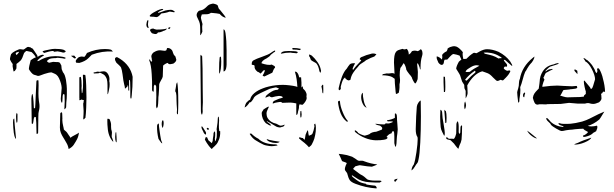

<svg xmlns="http://www.w3.org/2000/svg" viewBox="-20 -755 3442 1077"><path d="M269 -349Q273 -347 282 -343.5Q291 -340 296 -336Q305 -329 311 -316Q325 -286 326 -262Q326 -255 324 -237Q322 -219 321 -202Q321 -192 323 -185.5Q325 -179 327 -179Q330 -179 330 -189Q331 -194 331 -206Q331 -227 338 -228Q342 -226 342 -221L343 -185Q343 -168 341 -142Q343 -142 347 -146.5Q351 -151 351 -154L352 -180Q355 -202 355 -226.5Q355 -251 355 -258Q355 -272 350 -307Q347 -322 343.5 -332Q340 -342 333 -350Q331 -353 329.5 -358.5Q328 -364 326 -367Q326 -372 325 -377.5Q324 -383 324 -388Q322 -391 320 -395Q318 -399 317 -401Q316 -403 312 -405Q308 -407 305 -407H294L278 -408L255 -403Q252 -404 248 -407Q244 -410 243 -413L255 -423Q266 -429 292 -429L303 -431Q310 -431 316.5 -429.5Q323 -428 331 -428L340 -426Q341 -426 343.5 -426Q346 -426 347 -427Q348 -428 347 -432Q332 -437 328 -437Q311 -440 290 -440Q240 -440 199 -414Q193 -412 192 -412Q190 -412 190 -414Q190 -417 197 -423Q203 -429 212 -435Q221 -441 225 -443Q227 -443 227 -445Q226 -446 223.5 -447Q221 -448 218 -448Q212 -447 204 -443.5Q196 -440 191 -435Q191 -440 189 -444Q187 -448 186 -449L174 -467Q172 -469 168.5 -475Q165 -481 162 -483Q161 -484 157.5 -485Q154 -486 153 -488Q151 -490 148 -490Q142 -492 138 -492H137Q133 -492 125 -485.5Q117 -479 112 -477H109Q106 -477 98.5 -478.5Q91 -480 86 -478Q63 -469 51 -460Q50 -459 48.5 -457Q47 -455 45 -454Q42 -453 40 -444Q38 -435 37 -432Q36 -430 36 -425V-422Q36 -420 37.5 -418Q39 -416 41 -412Q42 -408 46 -403.5Q50 -399 51 -395Q52 -393 51 -389Q50 -385 51 -382L52 -376Q54 -368 56 -354Q57 -355 59.5 -355.5Q62 -356 63 -357Q65 -360 67.5 -363.5Q70 -367 72 -371Q72 -374 72.5 -383Q73 -392 72 -396Q78 -400 85 -406Q92 -412 97 -417Q106 -429 113 -452Q114 -457 119.5 -462.5Q125 -468 127 -469Q132 -469 141.5 -466.5Q151 -464 157 -463Q175 -447 181 -433Q172 -431 163.5 -425Q155 -419 152 -417Q142 -380 142 -367Q147 -358 155 -348.5Q163 -339 170 -336Q172 -336 180.5 -333Q189 -330 193 -329Q200 -329 210.5 -333.5Q221 -338 228 -340Q255 -349 269 -349ZM257 -477Q273 -481 288 -481Q319 -481 336 -476Q338 -475 342.5 -472.5Q347 -470 348 -468Q349 -466 347 -464Q343 -460 336 -460Q331 -460 323 -463L308 -466L303 -467Q298 -467 291.5 -465.5Q285 -464 283 -465Q283 -465 281.5 -467Q280 -469 275 -469Q258 -468 228 -458Q227 -459 223 -461.5Q219 -464 219 -467Q223 -470 238 -473Q253 -476 257 -477ZM405 -411Q405 -403 410 -403L425 -402Q458 -411 475 -428L495 -448Q553 -470 613 -466Q612 -467 607.5 -472.5Q603 -478 588 -479L569 -480Q517 -480 468 -458Q466 -455 462 -447.5Q458 -440 453 -436Q443 -438 439 -438Q434 -438 424 -435Q419 -433 412.5 -425.5Q406 -418 405 -414ZM68 -455Q68 -459 73 -461Q78 -463 87 -465Q86 -460 80.5 -454.5Q75 -449 73 -446Q68 -453 68 -455ZM398 -427Q405 -428 406 -430.5Q407 -433 402 -436Q400 -440 398.5 -441.5Q397 -443 392 -443L378 -442Q386 -437 398 -427ZM626 -430Q634 -435 636 -435Q637 -435 643 -431Q649 -427 652 -426Q712 -388 724 -324Q724 -264 719 -220Q717 -204 717 -203H712Q711 -205 711 -213V-262Q711 -288 710 -295Q710 -301 709 -304Q708 -307 706 -307Q704 -307 704 -301V-278Q704 -272 704.5 -260.5Q705 -249 704 -246Q703 -246 701.5 -247Q700 -248 700 -250Q700 -264 699 -272Q699 -276 696 -277Q696 -274 694 -268Q692 -268 687.5 -263Q683 -258 681 -258Q681 -267 676 -284Q672 -300 672 -304Q671 -312 667.5 -337.5Q664 -363 659 -376Q656 -382 646 -391Q636 -400 633 -403Q625 -415 625 -424Q625 -428 626 -430ZM512 -343Q519 -344 533 -344Q535 -344 537.5 -346Q540 -348 541 -347Q546 -346 563 -336Q573 -328 579 -312Q583 -298 583 -277.5Q583 -257 583 -252V-226Q587 -228 589 -240Q591 -252 592 -255Q595 -267 595 -281Q595 -294 593 -300Q594 -303 594 -311Q594 -327 585 -341Q576 -355 562 -355Q557 -355 550 -354Q543 -353 540 -352Q536 -352 529 -353Q522 -354 520 -351Q516 -351 510 -349.5Q504 -348 504 -346Q504 -345 506.5 -343.5Q509 -342 512 -343ZM438 -197Q439 -195 451 -193Q449 -189 449 -184Q449 -179 448 -179Q446 -177 447 -164Q448 -151 448 -149Q449 -145 449 -133Q449 -114 447 -90Q447 -87 449 -85Q452 -86 454 -89Q456 -92 457 -93H459Q462 -113 463.5 -150Q465 -187 465 -207Q465 -237 463.5 -276.5Q462 -316 459 -332L457 -335Q452 -335 450 -335Q448 -335 446 -337L445 -334Q446 -325 446 -295Q446 -258 444 -251Q444 -233 439 -232L437 -260Q438 -262 438 -273Q438 -309 433 -324Q430 -324 425 -321V-207Q425 -206 425.5 -201Q426 -196 424 -193Q433 -193 438 -197ZM158 -62Q159 -61 161.5 -60.5Q164 -60 165 -62Q167 -70 167 -72Q168 -77 168.5 -83Q169 -89 171 -94Q173 -99 174 -99.5Q175 -100 181 -98Q183 -80 183.5 -66.5Q184 -53 184 -44Q184 -17 185 -4L193 -6Q194 -8 194 -20Q194 -72 195 -98Q195 -125 198 -132Q203 -150 201 -170Q194 -208 196 -254Q197 -276 196 -297Q196 -302 194 -306Q192 -304 186 -304Q184 -300 184 -295Q184 -279 182 -253Q180 -225 180 -209Q180 -189 178.5 -172.5Q177 -156 177 -151Q177 -149 174.5 -148Q172 -147 170 -148Q170 -153 168 -185.5Q166 -218 162 -228Q159 -228 157.5 -217.5Q156 -207 156 -202ZM342 28Q344 32 353 47Q362 62 365 81Q384 71 393 58Q397 52 405.5 38Q414 24 417.5 13.5Q421 3 423 -11Q417 -6 401 2Q381 12 375 18Q374 14 366 3.5Q358 -7 357 -10Q353 -16 347.5 -20Q342 -24 338 -29Q338 -34 334.5 -47.5Q331 -61 331 -65Q331 -66 330 -76.5Q329 -87 330 -88Q329 -93 329 -117Q329 -125 325 -125Q323 -125 320 -122Q317 -119 318 -115Q316 -57 316 -40Q316 -23 321.5 -9.5Q327 4 333.5 14Q340 24 342 28ZM74 -122Q78 -116 78 -114V-82Q78 -74 77 -70L74 -66Q70 -70 70 -102Q70 -115 74 -122ZM60 -90Q60 -76 70 24Q67 23 64.5 17.5Q62 12 61 8Q57 -5 54.5 -39Q52 -73 54 -84Q58 -91 60 -90ZM595 -86Q598 -80 600.5 -71Q603 -62 603 -56V-44Q603 -28 607 -19Q608 -16 608 -11Q608 -6 607 1Q606 8 607 14Q608 18 612 26.5Q616 35 615 41Q587 11 584 -39Q582 -55 582 -76Q582 -87 583 -89Q591 -89 595 -86ZM632 -13Q632 -7 633.5 10.5Q635 28 634 44Q632 42 630.5 40.5Q629 39 629 38Q626 28 626 13Q626 3 628 -11Q629 -13 632 -13Z M862 -696Q875 -702 888 -705H890Q894 -705 896 -700Q881 -697 868 -687Q867 -686 867 -684.5Q867 -683 867 -682Q881 -686 888 -689Q909 -698 923 -699Q928 -700 936 -700Q945 -700 948 -698Q951 -697 955 -694Q959 -691 961 -689L957 -686Q937 -690 933 -690Q929 -690 928 -689Q922 -686 907.5 -683Q893 -680 886 -680Q881 -676 876 -670Q871 -664 866 -662Q863 -659 857 -659Q853 -659 849 -660Q845 -661 842 -661H836L824 -662Q822 -662 820.5 -664Q819 -666 821 -669Q828 -677 839 -683.5Q850 -690 862 -696ZM808 -600Q808 -598 810.5 -598Q813 -598 814 -600Q810 -608 810 -620Q810 -627 812 -637Q813 -640 811 -641.5Q809 -643 806 -639Q803 -634 801 -617Q801 -615 802 -609Q803 -603 808 -600ZM929 -592Q934 -595 936 -600Q936 -602 931 -602Q924 -602 924 -594Q924 -592 929 -592ZM822 -583Q824 -580 827.5 -574.5Q831 -569 834 -568Q846 -564 852 -564Q861 -564 866 -573Q873 -573 877 -574Q879 -575 886 -577Q893 -579 895 -581Q914 -586 916 -595Q897 -589 858 -589Q855 -590 849.5 -591Q844 -592 840 -595Q838 -595 832.5 -594Q827 -593 825 -591Q824 -591 823.5 -590Q823 -589 822 -588ZM819 -423Q822 -420 823.5 -416Q825 -412 828 -409Q837 -412 832 -417Q832 -424 829 -437V-439Q829 -449 840 -460Q851 -467 859.5 -470Q868 -473 878 -473Q883 -473 895 -471L903 -470Q909 -470 913 -473Q915 -476 915.5 -479.5Q916 -483 917 -485Q919 -486 922 -486Q925 -486 931 -484Q939 -481 945 -473Q948 -468 950 -460.5Q952 -453 954 -450Q956 -446 964 -438Q969 -423 969 -420Q969 -409 952 -398Q948 -398 943.5 -396.5Q939 -395 933 -395Q925 -395 921 -402Q917 -402 907.5 -396.5Q898 -391 895 -387L893 -326Q892 -318 883 -304Q874 -288 873 -283L872 -253Q870 -231 870 -222Q868 -212 868 -193L867 -173Q867 -167 865 -157L860 -147Q855 -153 855.5 -162Q856 -171 856 -173V-183Q857 -194 857 -214L856 -270Q855 -274 852.5 -277Q850 -280 849 -281Q844 -276 843 -272L842 -241Q833 -241 833 -252V-297L831 -339Q828 -392 817 -417Q817 -419 819 -423ZM970 -197 971 -170Q973 -150 973 -141L972 -124Q972 -113 978 -114Q980 -144 980 -179Q980 -270 974 -294Q973 -292 970.5 -287.5Q968 -283 968 -276Q968 -271 965.5 -260Q963 -249 963 -243Q969 -235 969.5 -218.5Q970 -202 970 -197ZM896 -79Q898 -71 898 -65Q898 -56 896 -47.5Q894 -39 892 -37Q887 -46 887 -59Q887 -69 890 -79Q893 -80 896 -79ZM871 -62Q871 -48 875 -22Q877 -13 879 5Q880 13 881.5 19.5Q883 26 884 32Q885 35 887.5 40.5Q890 46 890 49Q886 49 879 38.5Q872 28 869 24Q860 -13 861 -47Q861 -55 864.5 -58.5Q868 -62 871 -62Z M1103 -557Q1109 -561 1115 -577L1114 -602Q1114 -610 1116 -620Q1115 -625 1111 -638Q1107 -651 1107 -658Q1107 -659 1112 -674Q1117 -675 1127 -675H1136Q1153 -675 1163 -683H1165Q1172 -683 1180.5 -681.5Q1189 -680 1195 -680L1212 -677Q1231 -656 1247 -656Q1240 -668 1228 -682L1216 -697L1208 -706Q1206 -708 1204 -716Q1202 -724 1200 -726Q1194 -731 1184 -733Q1178 -735 1175 -735Q1172 -735 1166 -733L1156 -730Q1147 -726 1138 -716Q1130 -708 1122 -703Q1116 -699 1106 -697Q1096 -695 1094 -693Q1083 -682 1083 -671Q1083 -662 1091 -648Q1099 -633 1101 -621.5Q1103 -610 1103 -592ZM1248 -370Q1249 -373 1250 -381Q1251 -389 1251 -393V-473Q1251 -527 1245 -569Q1243 -581 1240.5 -585Q1238 -589 1234 -591V-423V-354Q1239 -355 1242 -358Q1245 -361 1248 -370ZM1106 -237 1107 -133Q1107 -117 1113 -111Q1114 -114 1115.5 -118.5Q1117 -123 1117 -128Q1116 -138 1116.5 -146Q1117 -154 1117 -159Q1118 -166 1118 -181Q1118 -231 1117 -258Q1117 -392 1114 -439L1106 -448Q1104 -443 1104 -439Q1106 -299 1106 -237ZM1221 -410Q1221 -425 1220 -431Q1220 -436 1216 -438Q1212 -434 1212 -432Q1209 -407 1209 -366Q1209 -345 1210 -341Q1216 -349 1218.5 -368.5Q1221 -388 1221 -410ZM1152 64Q1162 76 1168 81Q1172 75 1184 65Q1198 51 1200 46L1206 33Q1217 10 1215 -20L1210 -19Q1207 -38 1208 -60L1209 -80Q1209 -101 1204 -101L1202 -94Q1202 -72 1195 -30Q1197 -24 1196.5 -11Q1196 2 1196 6Q1196 17 1194 21Q1193 23 1191.5 29.5Q1190 36 1185 38Q1188 31 1185 24L1186 18Q1187 15 1187 5Q1187 -5 1187 -9Q1187 -13 1185 -19Q1179 -13 1178 -9Q1178 4 1174 24Q1174 35 1171 41L1168 48Q1164 44 1149 32Q1148 28 1142 16Q1141 14 1136 14.5Q1131 15 1132 20Q1131 20 1131 23Q1131 26 1129 28Q1139 47 1152 64ZM1110 -40Q1110 -35 1120 -17Q1123 -8 1127.5 -4Q1132 0 1135 0L1136 -9Q1135 -15 1131 -20Q1117 -43 1112 -48ZM1143 -38H1144Q1147 -38 1150.5 -34.5Q1154 -31 1151 -29L1146 -26Q1139 -33 1139 -33Z M1660 -474H1661Q1666 -474 1667 -481Q1648 -486 1623 -486Q1620 -485 1619.5 -482Q1619 -479 1623 -477Q1648 -477 1660 -474ZM1392 -396Q1392 -412 1403 -417Q1417 -425 1449 -436L1480 -448Q1484 -449 1490.5 -453Q1497 -457 1500 -459Q1512 -468 1522 -472Q1524 -471 1523.5 -468Q1523 -465 1521 -464Q1516 -462 1510 -456.5Q1504 -451 1499 -448Q1493 -438 1476 -428Q1447 -414 1447 -400Q1451 -398 1462 -395.5Q1473 -393 1478 -392L1493 -391Q1498 -391 1504 -393Q1508 -390 1513 -388Q1518 -386 1520.5 -383.5Q1523 -381 1523 -376Q1516 -370 1512.5 -359.5Q1509 -349 1507 -347Q1480 -335 1463 -326Q1456 -328 1453 -331Q1461 -343 1467 -361Q1456 -361 1455 -357Q1448 -347 1440 -342Q1439 -345 1433.5 -348.5Q1428 -352 1425 -352Q1414 -361 1410.5 -368.5Q1407 -376 1408 -385Q1408 -387 1406.5 -388.5Q1405 -390 1403 -390Q1396 -390 1392 -393ZM1558 -454Q1582 -460 1610 -460Q1618 -458 1630.5 -457.5Q1643 -457 1645 -456Q1645 -459 1651 -460L1649 -464Q1642 -468 1627 -468L1599 -469Q1575 -469 1564 -464Q1558 -460 1555 -457ZM1715 -438Q1718 -436 1720 -429Q1722 -422 1724 -419Q1727 -415 1739.5 -408.5Q1752 -402 1755 -399Q1762 -390 1765.5 -380Q1769 -370 1772 -355Q1773 -354 1774 -351.5Q1775 -349 1776 -346Q1783 -356 1780 -362Q1776 -385 1761 -406.5Q1746 -428 1729 -443Q1727 -445 1722.5 -446.5Q1718 -448 1714 -450Q1715 -448 1714 -444Q1713 -440 1715 -438ZM1492 -216 1469 -207V-209Q1469 -211 1472 -217Q1491 -236 1515 -247Q1529 -252 1536 -251Q1544 -255 1544 -259Q1542 -259 1536 -262Q1530 -265 1527 -265Q1524 -265 1510.5 -261.5Q1497 -258 1493 -257Q1479 -250 1469 -246Q1440 -233 1422 -222.5Q1404 -212 1401 -200Q1399 -198 1393.5 -189.5Q1388 -181 1383 -181H1380Q1377 -175 1368.5 -165Q1360 -155 1352 -152Q1356 -170 1361 -178Q1373 -192 1383 -196Q1387 -216 1406.5 -232.5Q1426 -249 1456 -260Q1468 -265 1489 -270Q1527 -279 1567 -279Q1581 -279 1603 -276.5Q1625 -274 1641 -270L1648 -267Q1646 -315 1635 -350L1634 -352Q1634 -353 1636 -353Q1642 -353 1645 -350Q1655 -340 1658 -321Q1661 -322 1669 -321Q1672 -291 1671 -264Q1672 -264 1673.5 -267Q1675 -270 1677 -271Q1680 -264 1680 -258Q1684 -255 1687 -251Q1691 -248 1695.5 -239Q1700 -230 1700 -224L1699 -212Q1702 -204 1697.5 -194Q1693 -184 1686 -176Q1679 -168 1676 -167L1660 -170L1657 -159Q1658 -150 1654.5 -139Q1651 -128 1651 -124Q1650 -117 1648.5 -114.5Q1647 -112 1642 -110V-175Q1622 -179 1616 -179Q1612 -180 1601 -179.5Q1590 -179 1586 -179L1564 -178Q1558 -184 1549 -183Q1546 -182 1536 -181Q1526 -180 1510 -174V-177Q1510 -187 1524 -192Q1546 -203 1566 -207V-208Q1566 -216 1545 -217Q1525 -215 1505 -209Q1492 -212 1492 -216ZM1792 -231Q1793 -232 1793.5 -233.5Q1794 -235 1793 -236Q1794 -243 1793.5 -257Q1793 -271 1793 -278Q1791 -280 1791 -280Q1789 -280 1786.5 -276Q1784 -272 1783 -271Q1783 -269 1785.5 -258Q1788 -247 1788 -237Q1791 -231 1792 -231ZM1458 -141Q1461 -142 1471.5 -149.5Q1482 -157 1489 -157Q1488 -154 1483.5 -145.5Q1479 -137 1477 -130.5Q1475 -124 1475 -118Q1475 -90 1500 -73Q1514 -64 1530 -61Q1533 -60 1541.5 -55Q1550 -50 1555 -50Q1561 -50 1577 -56Q1575 -48 1567 -44Q1563 -44 1558 -42Q1553 -40 1549 -40Q1538 -41 1530.5 -44.5Q1523 -48 1511 -56Q1496 -66 1478 -75L1476 -73L1489 -64L1502 -52L1498 -51Q1491 -51 1486 -55Q1481 -59 1480 -59L1471 -64Q1460 -75 1454 -90Q1448 -105 1448 -120Q1448 -126 1452 -131Q1456 -136 1458 -141ZM1670 -133Q1672 -121 1672 -113Q1672 -100 1668 -95Q1664 -96 1664 -113Q1664 -125 1665 -130Q1666 -133 1670 -133ZM1659 15Q1663 15 1669 17.5Q1675 20 1679 19Q1679 21 1683 24Q1687 27 1688 30Q1690 27 1691.5 16.5Q1693 6 1694 1Q1703 -22 1705 -25Q1710 -18 1710 -4Q1710 -1 1711.5 1.5Q1713 4 1713 7Q1717 4 1723.5 2Q1730 0 1733 -6Q1740 -22 1744 -47L1742 -55Q1742 -57 1744.5 -59Q1747 -61 1748 -62Q1752 -53 1752 -38Q1752 -16 1748 2Q1744 24 1737.5 37.5Q1731 51 1730 53Q1727 61 1713 71Q1702 58 1689 47.5Q1676 37 1672 34L1657 21ZM1383 0Q1397 22 1414 32L1436 45Q1460 59 1474 61L1491 64Q1495 65 1504 65Q1515 65 1537 61Q1535 56 1528 55Q1461 55 1429 23Q1418 18 1406.5 9Q1395 0 1391 -5Q1385 -5 1382 -6Q1380 -3 1383 0ZM1527 47Q1543 47 1549 40Q1541 39 1514 34.5Q1487 30 1476 25Q1477 34 1493.5 40.5Q1510 47 1527 47Z M2221 -476 2238 -481 2243 -479Q2244 -478 2248 -478Q2253 -478 2262 -481Q2273 -468 2273 -449Q2282 -454 2285.5 -460Q2289 -466 2291 -468Q2300 -471 2306 -471Q2314 -471 2323 -468Q2333 -471 2337 -477Q2340 -480 2344 -476L2345 -475Q2350 -466 2350 -456Q2350 -447 2347 -439Q2339 -413 2339 -376V-364Q2334 -369 2334 -376Q2331 -386 2324 -400Q2320 -400 2320 -393Q2320 -388 2322 -374Q2324 -360 2324 -351L2323 -316L2322 -309Q2321 -307 2317 -297Q2313 -287 2308 -287Q2303 -292 2297 -303.5Q2291 -315 2290 -321Q2284 -331 2276 -339Q2262 -357 2259 -364Q2259 -371 2254 -384Q2249 -397 2244 -401Q2242 -398 2236 -388Q2230 -378 2226 -374Q2222 -359 2222 -332Q2224 -316 2224 -306Q2224 -293 2221 -282V-264Q2221 -255 2217 -235Q2214 -233 2209.5 -230.5Q2205 -228 2201 -228Q2200 -233 2199 -241.5Q2198 -250 2198 -254L2195 -287L2194 -313Q2181 -324 2167.5 -327.5Q2154 -331 2141 -332Q2128 -333 2123 -333L2128 -339Q2132 -339 2141 -341.5Q2150 -344 2155 -343Q2160 -342 2167 -343.5Q2174 -345 2179 -345Q2188 -345 2193 -341L2192 -364Q2190 -388 2190 -404Q2190 -449 2200 -462Q2206 -472 2221 -476ZM1880 -262Q1887 -296 1898.5 -325.5Q1910 -355 1925 -370Q1932 -382 1942 -394Q1951 -402 1972 -400Q1962 -382 1959 -373Q1956 -364 1962 -364Q1969 -377 2006 -415Q2006 -417 2004 -419Q2002 -421 1999 -420L1998 -423Q1998 -433 2016 -438Q2035 -447 2054 -451Q2066 -455 2072 -455Q2080 -455 2085.5 -453Q2091 -451 2091 -448Q2087 -446 2084 -442.5Q2081 -439 2080 -438Q2063 -433 2033 -417Q2027 -411 2015 -404Q2013 -403 2003.5 -396.5Q1994 -390 1987 -379Q1973 -365 1961 -346.5Q1949 -328 1946 -308Q1944 -306 1940.5 -305Q1937 -304 1934 -304L1927 -307Q1925 -309 1920 -312.5Q1915 -316 1916 -321Q1907 -315 1902.5 -304.5Q1898 -294 1895 -282.5Q1892 -271 1891 -267L1892 -261V-260Q1892 -256 1889 -252.5Q1886 -249 1883 -249Q1880 -249 1880 -254Q1879 -259 1880 -262ZM2006 -210Q2006 -191 2015 -172.5Q2024 -154 2037 -151Q2026 -164 2020.5 -189Q2015 -214 2015 -235Q2006 -229 2006 -210ZM1891 -119Q1903 -90 1925 -73Q1928 -71 1930 -73Q1932 -75 1930 -78Q1916 -92 1902 -127Q1889 -158 1887 -185Q1887 -190 1883 -190Q1881 -190 1878.5 -188Q1876 -186 1876 -182Q1877 -170 1881 -152Q1885 -134 1891 -119ZM2319 162Q2326 154 2328 138Q2334 112 2337.5 44Q2341 -24 2341 -102Q2341 -163 2340 -191Q2334 -190 2326.5 -178.5Q2319 -167 2318 -156Q2314 -113 2312 -30Q2312 1 2322 14Q2323 16 2323 24Q2323 50 2316 98.5Q2309 147 2301 168Q2290 181 2288 201Q2299 194 2306.5 180.5Q2314 167 2319 162ZM1973 -14Q1998 7 2028 19Q2058 31 2088 32Q2118 32 2133 29L2142 27Q2148 26 2152.5 21Q2157 16 2148 13Q2162 -5 2176 -7Q2177 -8 2178.5 -13.5Q2180 -19 2186 -20Q2190 -17 2191 -10Q2192 -3 2192 11Q2192 25 2192 31V48Q2193 51 2194.5 58.5Q2196 66 2198 69Q2203 64 2204 49.5Q2205 35 2205 32Q2205 25 2206.5 11.5Q2208 -2 2209 -7Q2211 -21 2211 -29Q2211 -41 2209 -59L2207 -84V-94Q2207 -110 2202 -117L2198 -119Q2197 -119 2196.5 -118Q2196 -117 2195 -117V-94Q2180 -85 2151 -80V-79Q2151 -74 2158 -74Q2161 -74 2164.5 -74.5Q2168 -75 2175 -74Q2175 -74 2179.5 -74Q2184 -74 2183 -71Q2182 -69 2176.5 -67.5Q2171 -66 2167 -64Q2163 -62 2154.5 -62.5Q2146 -63 2142 -63Q2142 -58 2135 -57Q2113 -57 2086 -61Q2086 -57 2096 -54L2112 -50Q2119 -45 2122.5 -40.5Q2126 -36 2122 -28Q2118 -26 2106.5 -22Q2095 -18 2090 -16Q2081 -16 2069.5 -12.5Q2058 -9 2053 -3Q2047 1 2026 6Q2019 5 2003.5 -1.5Q1988 -8 1987 -13Q1986 -15 1980 -19.5Q1974 -24 1972 -24Q1970 -24 1970 -20.5Q1970 -17 1973 -14ZM2021 149 2019 148Q2013 146 2005.5 146.5Q1998 147 1995 147Q1987 147 1973 135Q1958 125 1955 124Q1952 123 1926 115Q1896 109 1880 108Q1890 127 1898 147Q1899 150 1911.5 153.5Q1924 157 1925 161Q1912 187 1915 199Q1916 201 1920.5 207Q1925 213 1927 216Q1934 244 1942 255.5Q1950 267 1974 276Q2031 298 2092 302Q2093 301 2093 299Q2093 294 2088.5 289.5Q2084 285 2080 286Q2074 285 2062 284Q2050 283 2042 281Q2035 280 2034 278.5Q2033 277 2033 276Q2031 275 2019 273Q2004 270 1992.5 263Q1981 256 1961 240Q1957 237 1954.5 233Q1952 229 1955 228Q1959 231 1966.5 235.5Q1974 240 1978 243Q1991 253 2011 259.5Q2031 266 2050 267Q2092 270 2110 269Q2111 268 2115 266Q2119 264 2120 263Q2120 258 2109 258H2078Q2069 258 2057 256Q2045 254 2040 251Q2034 245 2024 237Q2014 229 2007 226Q2002 224 1991.5 216Q1981 208 1977 205L1961 193Q1961 190 1966.5 185Q1972 180 1973 178Q1978 177 1988 174Q1998 171 2000 172Q2048 180 2066 180Q2069 179 2081 174.5Q2093 170 2096 167Q2064 165 2021 149ZM2210 247Q2201 249 2196 251Q2191 253 2191 257Q2191 259 2196 266Q2198 263 2203.5 257.5Q2209 252 2210 247Z M2458 -421Q2462 -430 2461 -437Q2460 -444 2460 -447Q2469 -460 2485 -467Q2491 -476 2491 -483Q2498 -488 2505 -491Q2508 -492 2519 -495L2528 -496Q2531 -496 2539 -494Q2552 -489 2566 -474Q2566 -474 2571 -469L2576 -462Q2577 -460 2575 -454V-451Q2575 -442 2579 -424Q2593 -424 2596 -425Q2615 -445 2636 -458Q2637 -459 2640 -459Q2643 -459 2647 -457.5Q2651 -456 2654 -457Q2659 -460 2670 -466Q2681 -472 2691.5 -475.5Q2702 -479 2712 -479Q2742 -479 2777 -464Q2818 -443 2842 -410Q2848 -401 2851.5 -393.5Q2855 -386 2852 -385Q2845 -390 2831.5 -402.5Q2818 -415 2814 -418Q2810 -420 2806 -419Q2807 -413 2813 -407Q2819 -401 2822.5 -395.5Q2826 -390 2824 -383Q2824 -381 2820 -381L2812 -382Q2805 -376 2806 -371Q2808 -367 2816 -362Q2824 -357 2827 -358Q2833 -360 2836 -360Q2842 -360 2843 -356Q2836 -338 2817 -319L2804 -306Q2802 -304 2799 -304Q2796 -304 2792.5 -306Q2789 -308 2787 -307Q2785 -306 2779.5 -303.5Q2774 -301 2771 -301Q2767 -301 2763 -304Q2760 -306 2745 -321Q2730 -338 2716 -344Q2709 -347 2701 -349.5Q2693 -352 2685 -355Q2660 -348 2638.5 -327Q2617 -306 2601 -276L2602 -260L2603 -233Q2603 -227 2599.5 -218Q2596 -209 2592 -203V-245Q2591 -249 2588 -254Q2585 -259 2585 -262L2584 -279Q2580 -284 2577.5 -289Q2575 -294 2572 -298L2561 -332Q2558 -339 2550 -351.5Q2542 -364 2539 -369Q2539 -382 2554 -409Q2558 -412 2561.5 -415.5Q2565 -419 2568 -421L2558 -443Q2543 -449 2524 -452Q2516 -451 2505 -438.5Q2494 -426 2489 -421Q2484 -420 2474 -420L2471 -413Q2469 -392 2461 -392L2458 -391Q2451 -391 2444 -398Q2437 -405 2437 -409L2433 -418Q2428 -428 2430 -439Q2447 -435 2458 -421ZM2702 -453Q2726 -448 2742 -443Q2758 -438 2776 -427Q2778 -426 2779.5 -426.5Q2781 -427 2781.5 -428Q2782 -429 2782 -429Q2783 -428 2795 -429Q2792 -435 2779 -441Q2759 -453 2736 -457.5Q2713 -462 2693 -460Q2697 -454 2702 -453ZM2600 -351Q2608 -351 2615 -352Q2635 -369 2669 -386Q2662 -389 2653 -389Q2638 -389 2620 -378Q2600 -367 2594 -358Q2592 -355 2592 -352Q2594 -351 2600 -351ZM2602 -307Q2625 -332 2645 -347Q2648 -350 2647 -353.5Q2646 -357 2643 -358Q2609 -334 2589 -308Q2596 -298 2602 -307ZM2468 -325Q2467 -305 2470 -239H2476Q2478 -243 2478 -269Q2478 -298 2476 -324ZM2594 -165Q2594 -174 2589 -186Q2584 -178 2584 -161Q2584 -147 2588 -142Q2594 -154 2594 -165ZM2449 -102Q2449 -74 2452 -42Q2453 -30 2460 -16Q2467 -2 2470 4Q2472 6 2472 6Q2475 6 2475 -9Q2475 -19 2469 -55Q2461 -94 2460 -126Q2460 -131 2455 -137Q2450 -143 2450 -132Q2449 -125 2449 -102ZM2478 -65Q2481 -64 2484 -68Q2485 -76 2485 -94Q2485 -119 2481 -132Q2480 -133 2477 -134.5Q2474 -136 2472 -140ZM2514 23Q2522 23 2526 24Q2531 19 2534.5 9.5Q2538 0 2539 -6Q2540 -15 2539.5 -30Q2539 -45 2540 -52V-56Q2540 -63 2543 -69Q2546 -75 2547 -75Q2549 -75 2551 -65Q2553 -55 2553 -46V-13Q2554 -12 2555 -8Q2556 -4 2557 -3Q2559 -5 2561 -9.5Q2563 -14 2562 -17L2563 -40Q2563 -47 2567.5 -50.5Q2572 -54 2572 -47Q2572 -5 2569 28Q2566 45 2558 59Q2552 76 2551 80Q2546 76 2536 63Q2527 49 2516 40L2509 33Q2506 30 2498.5 29Q2491 28 2488 26Q2483 25 2483 20Q2483 16 2487 13Q2493 24 2503 23.5Q2513 23 2514 23Z M2899 -251Q2899 -239 2898 -230Q2897 -221 2896 -215Q2893 -199 2893 -185L2887 -178Q2881 -226 2881 -237Q2881 -241 2887 -260Q2891 -273 2891 -289Q2891 -291 2892 -299Q2893 -307 2896 -312Q2908 -381 2968 -430L2978 -438Q2978 -429 2970.5 -416Q2963 -403 2955 -396Q2949 -390 2937 -370Q2933 -361 2926 -352Q2919 -336 2912 -309Q2905 -282 2898 -266Q2899 -261 2899 -251ZM3218 -262Q3211 -257 3203 -257Q3199 -257 3192 -255.5Q3185 -254 3183 -255Q3177 -253 3163 -252Q3149 -251 3141 -250Q3138 -247 3132 -234.5Q3126 -222 3122 -219Q3125 -218 3139.5 -213.5Q3154 -209 3163 -209Q3170 -210 3199 -210Q3239 -210 3255 -213V-214Q3255 -220 3260.5 -223.5Q3266 -227 3266 -228V-243Q3264 -246 3259.5 -266.5Q3255 -287 3255 -297Q3255 -303 3257 -303Q3260 -303 3264 -296Q3268 -290 3280 -277Q3292 -264 3294 -256Q3300 -256 3304 -265.5Q3308 -275 3311.5 -288.5Q3315 -302 3318 -310Q3318 -332 3300 -367Q3282 -402 3263 -411Q3263 -414 3258 -420Q3253 -426 3253 -429Q3257 -429 3261.5 -426.5Q3266 -424 3267 -421Q3274 -420 3288.5 -404.5Q3303 -389 3307 -380Q3316 -367 3320 -353L3325 -345Q3329 -347 3330.5 -353Q3332 -359 3330 -363V-364Q3329 -365 3329 -367Q3329 -372 3335 -372Q3340 -372 3342 -367Q3349 -355 3353 -344Q3360 -326 3362 -314Q3373 -275 3374 -240L3363 -241L3357 -231Q3348 -230 3353 -223V-218Q3353 -209 3354 -203Q3354 -193 3340 -181Q3320 -172 3307 -172Q3297 -172 3285 -176Q3283 -177 3279 -177Q3274 -177 3269.5 -176Q3265 -175 3262 -174H3219L3172 -178L3125 -172L3057 -171H3051Q3046 -169 3037 -169.5Q3028 -170 3025 -170H3005Q2999 -168 2996 -168Q2984 -168 2978.5 -179Q2973 -190 2969 -206Q2971 -220 2977 -229.5Q2983 -239 2996 -252L3002 -258Q3004 -267 3006 -287Q3008 -316 3012 -328Q3022 -357 3040 -373Q3058 -389 3086 -394Q3088 -395 3096 -398Q3104 -401 3107 -401Q3109 -401 3111.5 -399.5Q3114 -398 3116 -398Q3105 -393 3068 -382Q3060 -378 3054 -372Q3054 -372 3041 -359Q3040 -358 3040 -356.5Q3040 -355 3041 -354Q3049 -361 3056 -364Q3062 -367 3068 -367Q3078 -370 3081 -367Q3080 -365 3066 -359Q3050 -351 3042 -346Q3040 -344 3038 -340Q3036 -336 3034 -331Q3033 -327 3028 -319Q3029 -317 3030.5 -314.5Q3032 -312 3034 -308Q3028 -297 3023 -277Q3023 -271 3022 -268Q3074 -275 3106 -275Q3115 -275 3141 -273Q3171 -271 3189 -271L3213 -273Q3218 -273 3218 -262ZM3219 -339V-349Q3219 -357 3217.5 -359Q3216 -361 3211 -362Q3207 -366 3205 -366Q3202 -366 3202 -358ZM2916 -212Q2914 -214 2914 -217.5Q2914 -221 2914 -224Q2915 -231 2921 -235Q2923 -238 2926 -233Q2921 -218 2921 -210Q2919 -208 2916 -212ZM3071 -54Q3069 -61 3061.5 -67Q3054 -73 3051 -77Q3044 -85 3044 -90Q3044 -93 3047 -93Q3051 -93 3062 -80Q3072 -66 3092.5 -55.5Q3113 -45 3137 -43Q3141 -43 3141 -45Q3141 -47 3137 -48Q3115 -54 3113 -60Q3112 -66 3118 -64Q3129 -60 3143.5 -60Q3158 -60 3161 -60L3181 -61Q3206 -63 3245 -73Q3271 -81 3288 -90Q3346 -120 3370 -129Q3365 -122 3357 -108Q3349 -94 3342 -85Q3310 -58 3277 -49Q3285 -46 3297 -46Q3307 -46 3319 -48Q3323 -50 3326 -50Q3331 -50 3331 -43Q3331 -38 3330 -35L3324 -19Q3320 -16 3315.5 -14Q3311 -12 3308 -10Q3295 5 3264 12Q3262 13 3257 13Q3247 13 3252 4Q3257 5 3267.5 -3Q3278 -11 3278 -15Q3255 -26 3252 -33L3229 -32Q3213 -30 3205 -30Q3187 -27 3176 -27Q3171 -27 3164 -25.5Q3157 -24 3154 -24Q3138 -20 3131 -20Q3123 -20 3099.5 -34Q3076 -48 3071 -54ZM2950 -13Q2939 -21 2937 -22Q2945 -5 2964.5 9Q2984 23 2992 21ZM3222 46Q3203 52 3201 56Q3228 57 3260 43.5Q3292 30 3297 17Q3245 34 3222 46Z"/></svg>

Font: BM Euljiro oraeorae
Style: Regular
Weight: 400
Designer: Bongjin Kim; Bomjun Kim; Myungsoo Han; Hyesun Chae; Mikyoung Jeong; Wujin Sim; Minjae Kang; Suwha Jang;
Foundry: Sandoll Inc.
Version: Version 1.000;hotconv 1.0.109;makeexe 2.5.65596